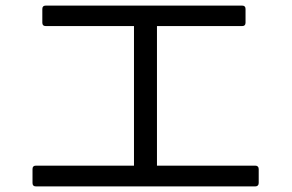

<svg xmlns="http://www.w3.org/2000/svg" viewBox="-20 -702 1040 685"><path d="M131 -621C131 -613 135 -609 143 -609H458V-111H108C100 -111 96 -107 96 -99V-49C96 -41 100 -37 108 -37H891C898 -37 903 -41 903 -49V-99C903 -107 898 -111 891 -111H540V-609H844C852 -609 856 -613 856 -621V-670C856 -678 852 -682 844 -682H143C135 -682 131 -678 131 -670Z"/></svg>

Font: LINE Seed JP App_OTF Regular
Style: Regular
Weight: 400
Designer: LY Corporation & Fontrix & Fontworks
Version: Version 1.002